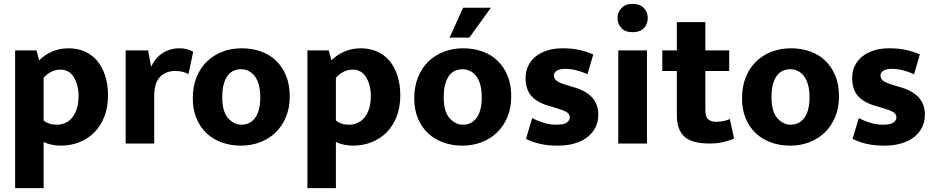

<svg xmlns="http://www.w3.org/2000/svg" viewBox="-20 -740 4823 990"><path d="M293 11Q268 11 244 5.5Q220 0 205 -8V230H58V-480H168L182 -429Q211 -458 249.5 -474.5Q288 -491 334 -491Q380 -491 418 -474Q456 -457 482 -425.5Q508 -394 522.5 -349Q537 -304 537 -249Q537 -187 518 -138.5Q499 -90 466 -57Q433 -24 388.5 -6.5Q344 11 293 11ZM292 -381Q262 -381 239 -367Q216 -353 205 -339V-119Q230 -97 274 -97Q294 -97 314 -105Q334 -113 349.5 -130.5Q365 -148 375 -176Q385 -204 385 -245Q385 -302 361 -341.5Q337 -381 292 -381Z M628 0V-480H744L759 -396Q768 -414 781 -431.5Q794 -449 812 -462Q830 -475 853.5 -483Q877 -491 906 -491Q928 -491 946.5 -485.5Q965 -480 976 -473L952 -358Q941 -364 924 -369Q907 -374 882 -374Q836 -374 805.5 -344Q775 -314 775 -240V0Z M1474 -243Q1474 -184 1454.5 -137Q1435 -90 1401 -57Q1367 -24 1321 -6.5Q1275 11 1222 11Q1169 11 1123.5 -5.5Q1078 -22 1045 -53Q1012 -84 993 -129.5Q974 -175 974 -233Q974 -294 993.5 -342Q1013 -390 1047 -423Q1081 -456 1127 -473.5Q1173 -491 1226 -491Q1279 -491 1324.5 -475Q1370 -459 1403 -427.5Q1436 -396 1455 -350Q1474 -304 1474 -243ZM1322 -238Q1322 -277 1314 -304.5Q1306 -332 1292 -349.5Q1278 -367 1260 -375Q1242 -383 1223 -383Q1204 -383 1186.5 -376Q1169 -369 1155.5 -352Q1142 -335 1134 -307.5Q1126 -280 1126 -238Q1126 -165 1156 -131Q1186 -97 1225 -97Q1244 -97 1261.5 -104.5Q1279 -112 1292.5 -128.5Q1306 -145 1314 -172Q1322 -199 1322 -238Z M1800 11Q1775 11 1751 5.5Q1727 0 1712 -8V230H1565V-480H1675L1689 -429Q1718 -458 1756.5 -474.5Q1795 -491 1841 -491Q1887 -491 1925 -474Q1963 -457 1989 -425.5Q2015 -394 2029.5 -349Q2044 -304 2044 -249Q2044 -187 2025 -138.5Q2006 -90 1973 -57Q1940 -24 1895.5 -6.5Q1851 11 1800 11ZM1799 -381Q1769 -381 1746 -367Q1723 -353 1712 -339V-119Q1737 -97 1781 -97Q1801 -97 1821 -105Q1841 -113 1856.5 -130.5Q1872 -148 1882 -176Q1892 -204 1892 -245Q1892 -302 1868 -341.5Q1844 -381 1799 -381Z M2616 -243Q2616 -184 2596.5 -137Q2577 -90 2543 -57Q2509 -24 2463 -6.5Q2417 11 2364 11Q2311 11 2265.5 -5.5Q2220 -22 2187 -53Q2154 -84 2135 -129.5Q2116 -175 2116 -233Q2116 -294 2135.5 -342Q2155 -390 2189 -423Q2223 -456 2269 -473.5Q2315 -491 2368 -491Q2421 -491 2466.5 -475Q2512 -459 2545 -427.5Q2578 -396 2597 -350Q2616 -304 2616 -243ZM2464 -238Q2464 -277 2456 -304.5Q2448 -332 2434 -349.5Q2420 -367 2402 -375Q2384 -383 2365 -383Q2346 -383 2328.5 -376Q2311 -369 2297.5 -352Q2284 -335 2276 -307.5Q2268 -280 2268 -238Q2268 -165 2298 -131Q2328 -97 2367 -97Q2386 -97 2403.5 -104.5Q2421 -112 2434.5 -128.5Q2448 -145 2456 -172Q2464 -199 2464 -238ZM2400 -546H2298L2368 -700H2511Z M3009 -357Q2982 -370 2952 -377.5Q2922 -385 2894 -385Q2868 -385 2852 -376Q2836 -367 2836 -351Q2836 -334 2851.5 -322.5Q2867 -311 2913 -298L2943 -289Q3003 -271 3034 -236.5Q3065 -202 3065 -148Q3065 -112 3050 -82.5Q3035 -53 3007.5 -32Q2980 -11 2941.5 0Q2903 11 2856 11Q2805 11 2765.5 2Q2726 -7 2692 -24L2724 -131Q2753 -116 2784.5 -106.5Q2816 -97 2849 -97Q2887 -97 2902.5 -108Q2918 -119 2918 -134Q2918 -143 2914.5 -149.5Q2911 -156 2902 -162Q2893 -168 2876.5 -173.5Q2860 -179 2834 -187L2803 -196Q2744 -215 2717 -248.5Q2690 -282 2690 -339Q2690 -372 2703 -399.5Q2716 -427 2740.5 -447.5Q2765 -468 2800.5 -479.5Q2836 -491 2882 -491Q2928 -491 2967.5 -482.5Q3007 -474 3039 -459Z M3168 0V-480H3316V0ZM3242 -574Q3204 -574 3184 -595.5Q3164 -617 3164 -647Q3164 -677 3184.5 -698.5Q3205 -720 3242 -720Q3279 -720 3299.5 -699Q3320 -678 3320 -647Q3320 -616 3300 -595Q3280 -574 3242 -574Z M3740 -374H3617V-171Q3617 -138 3631.5 -125Q3646 -112 3672 -112Q3692 -112 3712 -116Q3732 -120 3743 -127L3765 -26Q3748 -17 3713.5 -8.5Q3679 0 3640 0Q3547 0 3508.5 -36Q3470 -72 3470 -145V-374H3395V-480H3470V-626H3617V-480H3740Z M4306 -243Q4306 -184 4286.5 -137Q4267 -90 4233 -57Q4199 -24 4153 -6.5Q4107 11 4054 11Q4001 11 3955.5 -5.5Q3910 -22 3877 -53Q3844 -84 3825 -129.5Q3806 -175 3806 -233Q3806 -294 3825.5 -342Q3845 -390 3879 -423Q3913 -456 3959 -473.5Q4005 -491 4058 -491Q4111 -491 4156.5 -475Q4202 -459 4235 -427.5Q4268 -396 4287 -350Q4306 -304 4306 -243ZM4154 -238Q4154 -277 4146 -304.5Q4138 -332 4124 -349.5Q4110 -367 4092 -375Q4074 -383 4055 -383Q4036 -383 4018.5 -376Q4001 -369 3987.5 -352Q3974 -335 3966 -307.5Q3958 -280 3958 -238Q3958 -165 3988 -131Q4018 -97 4057 -97Q4076 -97 4093.5 -104.5Q4111 -112 4124.5 -128.5Q4138 -145 4146 -172Q4154 -199 4154 -238Z M4693 -357Q4666 -370 4636 -377.5Q4606 -385 4578 -385Q4552 -385 4536 -376Q4520 -367 4520 -351Q4520 -334 4535.5 -322.5Q4551 -311 4597 -298L4627 -289Q4687 -271 4718 -236.5Q4749 -202 4749 -148Q4749 -112 4734 -82.5Q4719 -53 4691.5 -32Q4664 -11 4625.5 0Q4587 11 4540 11Q4489 11 4449.5 2Q4410 -7 4376 -24L4408 -131Q4437 -116 4468.5 -106.5Q4500 -97 4533 -97Q4571 -97 4586.5 -108Q4602 -119 4602 -134Q4602 -143 4598.5 -149.5Q4595 -156 4586 -162Q4577 -168 4560.5 -173.5Q4544 -179 4518 -187L4487 -196Q4428 -215 4401 -248.5Q4374 -282 4374 -339Q4374 -372 4387 -399.5Q4400 -427 4424.5 -447.5Q4449 -468 4484.5 -479.5Q4520 -491 4566 -491Q4612 -491 4651.5 -482.5Q4691 -474 4723 -459Z"/></svg>

Font: Mukta Vaani ExtraBold
Style: Regular
Weight: 800
Designer: Noopur Datye, Girish Dalvi, Yashodeep Gholap, Pallavi Karambelkar
Foundry: Ek Type
Version: Version 2.538;PS 1.000;hotconv 16.6.51;makeotf.lib2.5.65220;